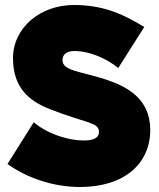

<svg xmlns="http://www.w3.org/2000/svg" viewBox="-20 -735 636 768"><path d="M301 13C474 13 581 -78 581 -215C581 -341 488 -390 397 -419C300 -450 230 -452 230 -494C230 -516 244 -531 279 -531C327 -531 396 -509 453 -463L557 -627C463 -685 384 -715 275 -715C142 -715 32 -625 32 -502C32 -381 100 -330 178 -299C325 -241 376 -247 376 -207C376 -186 358 -173 315 -173C258 -173 174 -196 115 -246L10 -79C91 -21 196 13 301 13Z"/></svg>

Font: Fixel Text Black
Style: Regular
Weight: 900
Width: 4
Designer: AlfaBravo + MacPaw
Foundry: Kyrylo Tkachov, Marchela Mozhyna, Serhii Makarenko, Maria Weinstein, Zakhar Kryvoshyya
Version: Version 1.211